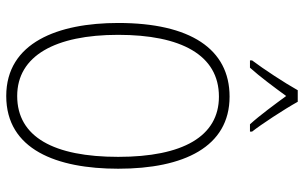

<svg xmlns="http://www.w3.org/2000/svg" viewBox="-204 -784 998 631"><g transform="rotate(90 295.5 -469.0)"><path d="M315 -948H277C253 -905 207 -835 179 -798V-791H203C232 -823 269 -873 296 -910C324 -872 359 -824 389 -791H413V-798C390 -827 340 -903 315 -948ZM535 -358C535 -574 463 -724 298 -724C141 -724 56 -594 56 -358C56 -161 120 10 296 10C472 10 535 -156 535 -358ZM95 -358C95 -564 161 -689 298 -689C429 -689 496 -570 496 -358C496 -147 431 -26 296 -26C164 -26 95 -151 95 -358Z"/></g></svg>

Font: Noto Sans Myanmar UI Condensed ExtraLight
Style: Regular
Weight: 200
Width: 3
Designer: Monotype Design Team
Foundry: Monotype Imaging Inc.
Version: Version 2.103